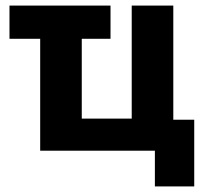

<svg xmlns="http://www.w3.org/2000/svg" viewBox="-20 -540 734 688"><path d="M535 128H676V-111H601V-520H452V-115H273V-401H376V-520H14V-401H124V0H535Z"/></svg>

Font: Fixel Text Bold
Style: Bold
Weight: 700
Width: 4
Designer: AlfaBravo + MacPaw
Foundry: Kyrylo Tkachov, Marchela Mozhyna, Serhii Makarenko, Maria Weinstein, Zakhar Kryvoshyya
Version: Version 1.211